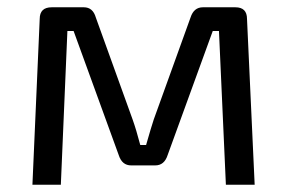

<svg xmlns="http://www.w3.org/2000/svg" viewBox="-20 -507 788 527"><path d="M537 -487H626Q658 -487 658 -455L679 0H600L581 -422H564L440 -81Q431 -53 406 -53H340Q315 -53 306 -81L182 -422H165L147 0H69L89 -455Q89 -487 122 -487H210Q235 -487 243 -459L344 -179Q354 -151 365 -109H381Q395 -158 402 -179L503 -459Q512 -487 537 -487Z"/></svg>

Font: Exo 2
Style: Regular
Weight: 400
Designer: Natanael Gama
Version: Version 1.001;PS 001.001;hotconv 1.0.70;makeotf.lib2.5.58329